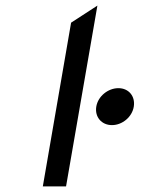

<svg xmlns="http://www.w3.org/2000/svg" viewBox="-20 -666 581 686"><path d="M380 -219C417 -219 452 -248 458 -285C464 -322 440 -351 403 -351C366 -351 330 -322 324 -285C318 -248 343 -219 380 -219ZM216 0 328 -646 234 -585 133 0Z"/></svg>

Font: Charger Monospace
Style: Regular
Weight: 400
Designer: Jasper
Foundry: Cannot Into Space Fonts
Version: Version 0.980